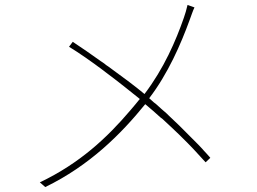

<svg xmlns="http://www.w3.org/2000/svg" viewBox="-20 -748 1040 776"><path d="M567 -327C589 -309 609 -291 629 -273L637 -267C661 -245 683 -224 705 -203L712 -196C746 -163 778 -129 811 -92L830 -110C828 -113 826 -115 824 -117L817 -125C813 -129 809 -134 804 -139L798 -146C787 -158 776 -169 764 -181L757 -188C756 -189 755 -190 754 -191L747 -198C720 -226 691 -254 662 -281L655 -288C640 -301 625 -314 610 -328L602 -334C596 -340 589 -345 583 -351C659 -450 711 -570 746 -666C753 -684 759 -704 766 -718L738 -728C734 -710 728 -690 723 -676C691 -584 643 -472 564 -368C526 -400 473 -439 418 -479L409 -485C405 -489 400 -492 396 -495L387 -501C348 -529 309 -556 274 -579L259 -559C300 -534 350 -499 398 -463L407 -456C458 -418 508 -378 545 -348C534 -334 522 -320 511 -307L505 -300C414 -193 303 -88 141 -11L163 8C342 -79 469 -206 567 -327Z"/></svg>

Font: Glow Sans SC Normal Thin
Style: Regular
Weight: 100
Designer: Ryoko NISHIZUKA (kana, bopomofo & ideographs); Paul D. Hunt (Latin, Greek & Cyrillic); Sandoll Communications, Soo-young
Version: Version 0.93